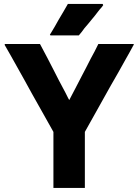

<svg xmlns="http://www.w3.org/2000/svg" viewBox="-20 -930 690 960"><path d="M488.3 -893.6Q483.4 -888.7 479.5 -883.8Q475.6 -878.9 471.7 -874Q462.9 -863.3 455.1 -852.5Q446.3 -841.8 437.5 -831.1Q428.7 -820.3 419.9 -809.6Q411.1 -799.8 402.3 -789.1Q395.5 -779.3 388.7 -770.5Q380.9 -761.7 374 -752.9Q373 -752.9 371.1 -752.9Q370.1 -752.9 369.1 -752.9Q354.5 -752.9 340.8 -752.9Q327.1 -752.9 312.5 -752.9Q302.7 -752.9 293 -752.9Q283.2 -752.9 274.4 -752.9Q263.7 -752.9 252.9 -752.9Q242.2 -752.9 232.4 -752.9Q231.4 -753.9 229.5 -756.8Q232.4 -760.7 236.3 -767.6Q245.1 -783.2 254.9 -798.8Q263.7 -814.5 272.5 -830.1Q279.3 -840.8 285.2 -851.6Q292 -862.3 297.9 -873Q302.7 -881.8 308.6 -891.6Q313.5 -900.4 319.3 -910.2Q320.3 -910.2 322.3 -910.2Q323.2 -910.2 325.2 -910.2Q342.8 -910.2 360.4 -910.2Q377.9 -910.2 395.5 -910.2Q407.2 -910.2 419.9 -910.2Q431.6 -910.2 444.3 -910.2Q456.1 -910.2 468.8 -910.2Q481.4 -910.2 493.2 -910.2Q494.1 -908.2 496.1 -904.3Q493.2 -900.4 488.3 -893.6ZM326.2 -429.7Q340.8 -459 356.4 -487.3Q371.1 -516.6 386.7 -545.9Q398.4 -568.4 410.2 -590.8Q421.9 -613.3 433.6 -636.7Q443.4 -655.3 453.1 -672.9Q462.9 -691.4 471.7 -710Q473.6 -710 474.6 -710Q476.6 -710 478.5 -710Q496.1 -710 513.7 -710Q531.2 -710 548.8 -710Q561.5 -710 573.2 -710Q585.9 -710 597.7 -710Q610.4 -710 622.1 -710Q634.8 -710 647.5 -710Q647.5 -709 648.4 -708Q648.4 -707 649.4 -706.1Q647.5 -703.1 645.5 -701.2Q644.5 -698.2 642.6 -695.3Q633.8 -679.7 626 -665Q617.2 -649.4 608.4 -633.8Q589.8 -600.6 571.3 -567.4Q552.7 -534.2 533.2 -501Q514.6 -467.8 496.1 -434.6Q477.5 -401.4 459 -368.2Q445.3 -343.8 431.6 -319.3Q418 -294.9 404.3 -270.5Q404.3 -240.2 404.3 -210Q404.3 -179.7 404.3 -148.4Q404.3 -127.9 404.3 -106.4Q404.3 -85 404.3 -63.5Q404.3 -44.9 404.3 -27.3Q404.3 -8.8 404.3 9.8Q401.4 9.8 399.4 9.8Q396.5 9.8 394.5 9.8Q378.9 9.8 363.3 9.8Q347.7 9.8 332 9.8Q321.3 9.8 310.5 9.8Q299.8 9.8 289.1 9.8Q278.3 9.8 267.6 9.8Q257.8 9.8 247.1 9.8Q247.1 7.8 247.1 4.9Q247.1 2.9 247.1 0Q247.1 -31.2 247.1 -62.5Q247.1 -92.8 247.1 -124Q247.1 -145.5 247.1 -167Q247.1 -188.5 247.1 -209Q247.1 -224.6 247.1 -240.2Q247.1 -254.9 247.1 -270.5Q219.7 -318.4 193.4 -366.2Q166 -414.1 139.6 -461.9Q121.1 -495.1 102.5 -529.3Q84 -562.5 65.4 -595.7Q49.8 -623 34.2 -651.4Q18.6 -678.7 2.9 -706.1Q3.9 -708 4.9 -710Q9.8 -710 17.6 -710Q36.1 -710 53.7 -710Q71.3 -710 88.9 -710Q101.6 -710 113.3 -710Q125 -710 137.7 -710Q148.4 -710 159.2 -710Q169.9 -710 179.7 -710Q180.7 -709 181.6 -707Q182.6 -706.1 182.6 -705.1Q200.2 -671.9 217.8 -638.7Q234.4 -605.5 252 -572.3Q263.7 -548.8 275.4 -526.4Q287.1 -503.9 299.8 -480.5Q303.7 -473.6 307.6 -465.8Q311.5 -458 315.4 -450.2Q318.4 -445.3 320.3 -440.4Q323.2 -434.6 326.2 -429.7Z"/></svg>

Font: LeFont
Style: Bold
Weight: 800
Designer: Leryon MEDIA
Version: Version 1.0